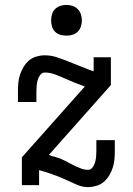

<svg xmlns="http://www.w3.org/2000/svg" viewBox="-20 -753 540 781"><path d="M338 8Q315 8 294 -1Q273 -10 253 -19.5Q233 -29 212 -37Q191 -45 170 -52L139 -61V0H69V-113L325 -401L320 -403Q300 -410 280.5 -418Q261 -426 242 -434.5Q223 -443 203 -450.5Q183 -458 162 -458Q151 -458 143.5 -448Q136 -438 133 -426.5Q130 -415 129 -403.5Q128 -392 128 -381V-338H53V-381Q53 -398 54.5 -415.5Q56 -433 61.5 -449.5Q67 -466 76 -481Q85 -496 98 -507Q111 -518 128 -523Q145 -528 162 -528Q187 -528 210 -520.5Q233 -513 255.5 -504Q278 -495 300.5 -486Q323 -477 346 -468L361 -463V-520H431V-407L179 -123L192 -118Q205 -115 217.5 -110.5Q230 -106 241.5 -100.5Q253 -95 264.5 -88.5Q276 -82 288 -76.5Q300 -71 312.5 -66.5Q325 -62 338 -62Q349 -62 356.5 -72Q364 -82 367 -93.5Q370 -105 371 -116.5Q372 -128 372 -139V-183H447V-139Q447 -122 445.5 -104.5Q444 -87 438.5 -70.5Q433 -54 424 -39Q415 -24 402 -13Q389 -2 372 3Q355 8 338 8ZM250 -608Q237 -608 225 -611.5Q213 -615 204 -624Q195 -633 191.5 -645Q188 -657 188 -670Q188 -683 191.5 -695Q195 -707 204 -716Q213 -725 225 -729Q237 -733 250 -733Q263 -733 275 -729Q287 -725 296 -716Q305 -707 309 -695Q313 -683 313 -670Q313 -657 309 -645Q305 -633 296 -624Q287 -615 275 -611.5Q263 -608 250 -608Z"/></svg>

Font: Iosevka Gothic
Style: Regular
Weight: 400
Monospace: yes
Designer: Belleve Invis
Foundry: Belleve Invis
Version: Version 15.5.1; ttfautohint (v1.8.4)